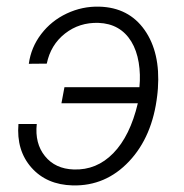

<svg xmlns="http://www.w3.org/2000/svg" viewBox="-20 -559 563 589"><path d="M282.2 -488.8Q223.6 -490.7 179.4 -456.1Q135.3 -421.4 123.5 -363.8L68.4 -363.3Q75.2 -413.6 106.2 -454.3Q137.2 -495.1 184.8 -517.6Q232.4 -540 284.7 -538.6Q375 -536.1 423.6 -467Q472.2 -397.9 464.4 -287.6L463.4 -275.9L462.4 -266.6Q447.8 -140.1 376 -64Q304.2 12.2 203.1 9.8Q123 7.8 76.4 -44.9Q29.8 -97.7 36.6 -178.7H92.8Q86.4 -119.1 117.9 -80.1Q149.4 -41 206.1 -39.1Q276.4 -36.6 327.6 -89.1Q378.9 -141.6 402.8 -242.2H168.5L177.7 -291.5H407.7Q411.6 -330.1 405.5 -367.2Q399.4 -404.3 382.8 -431.6Q349.1 -486.3 282.2 -488.8Z"/></svg>

Font: RobotoInd Light
Style: Italic
Weight: 300
Italic angle: -12°
Designer: Google
Version: Version 2.001151; 2014